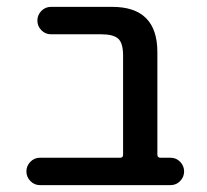

<svg xmlns="http://www.w3.org/2000/svg" viewBox="-20 -540 604 560"><path d="M97 0Q80 0 68.5 -12Q57 -24 57 -40Q57 -56 68.5 -68Q80 -80 97 -80H331Q339 -80 339 -89V-378Q339 -414 325 -427Q311 -440 275 -440H129Q112 -440 100.5 -452Q89 -464 89 -480Q89 -496 100.5 -508Q112 -520 129 -520H307Q439 -520 439 -388V-89Q439 -80 448 -80H477Q494 -80 505.5 -68Q517 -56 517 -40Q517 -24 505.5 -12Q494 0 477 0Z"/></svg>

Font: Rounded Mplus 1c Medium
Style: Regular
Weight: 500
Version: Version 1.059.20150529